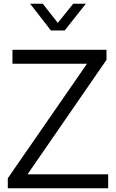

<svg xmlns="http://www.w3.org/2000/svg" viewBox="-20 -1013 624 1033"><path d="M22 0H562V-75H128L553 -691V-745H47V-670H448L22 -54ZM254 -849H328L442 -993H374L291 -890L210 -993H142Z"/></svg>

Font: Plus Jakarta Sans
Style: Regular
Weight: 400
Designer: Gumpita Rahayu
Foundry: Tokotype
Version: Version 2.004; ttfautohint (v1.8.3)